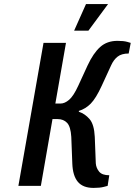

<svg xmlns="http://www.w3.org/2000/svg" viewBox="-20 -910 660 940"><path d="M438 10Q386 10 361 -20Q336 -50 334 -110L329 -240Q326 -290 308.5 -308.5Q291 -327 262 -327H237L180 0H70L193 -700H303L251 -403H276Q297 -403 318.5 -421.5Q340 -440 363 -490L409 -590Q437 -650 470.5 -680Q504 -710 555 -710Q586 -710 603 -705Q620 -700 620 -700L610 -648Q575 -648 555.5 -632.5Q536 -617 524 -590L478 -490Q450 -429 424.5 -403Q399 -377 366 -367V-363Q396 -353 418.5 -327Q441 -301 444 -240L449 -110Q451 -87 465.5 -69.5Q480 -52 515 -52L507 0Q507 0 488 5Q469 10 438 10ZM343 -760 401 -890H509L413 -760Z"/></svg>

Font: Cuprum SemiBold
Style: Italic
Weight: 600
Italic angle: -10°
Version: Version 3.000